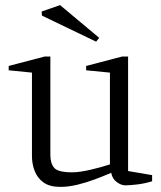

<svg xmlns="http://www.w3.org/2000/svg" viewBox="-20 -721 631 751"><path d="M216 10Q174 10 150 -7.5Q126 -25 115.5 -52.5Q105 -80 105 -110V-437L14 -446V-463L155 -500H177V-115Q177 -82 192 -64.5Q207 -47 262 -47Q291 -47 334 -57Q377 -67 410 -78V-437L317 -446V-463L458 -500H481V-52L575 -36V-12Q546 -3 516.5 0.5Q487 4 470 4Q454 4 436.5 -9Q419 -22 415 -45Q387 -33 352.5 -20Q318 -7 283 1.5Q248 10 216 10ZM356 -558 144 -660 143 -676 215 -701 368 -573Z"/></svg>

Font: Manuale Light
Style: Regular
Weight: 300
Designer: Eduardo Tunni / Pablo Cosgaya
Foundry: Eduardo Tunni / Pablo Cosgaya
Version: Version 1.002